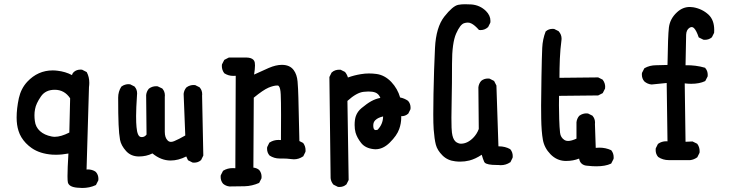

<svg xmlns="http://www.w3.org/2000/svg" viewBox="-20 -766 3540 925"><path d="M309.6 -26.4Q278.3 -20.5 250 -20.5Q240.7 -20.5 231.4 -21Q172.4 -25.4 133.3 -52.2Q118.2 -62.5 104.5 -76.7Q79.1 -103.5 69.3 -135.3Q60.1 -163.6 60.1 -199.7Q60.1 -242.7 70.8 -293Q81.1 -339.4 111.3 -372.1Q162.6 -426.8 233.9 -426.8Q245.1 -426.8 256.8 -425.3Q295.4 -420.9 326.7 -404.3Q328.6 -412.6 335.4 -418.9Q348.6 -430.7 368.2 -430.7Q371.1 -430.7 375.5 -430.2L397.5 -418.9L398.4 -417.5Q410.2 -395 410.2 -367.2Q410.2 -356.9 408.7 -346.2L397 50.8Q400.4 50.3 401.9 50.3Q403.3 50.3 404.8 50.3Q406.2 50.3 409.2 50.5Q412.1 50.8 415 51.3Q418 51.8 420.9 52.5Q423.8 53.2 426.5 54.2Q429.2 55.2 431.6 56.2Q437 58.6 441.9 62.5Q454.1 76.2 454.1 95.7Q454.1 98.6 453.6 103L442.4 125L440.9 126Q411.6 139.6 376.5 139.6Q364.3 139.6 352.1 138.2Q313 134.8 307.1 113.3Q305.2 105.5 305.2 82.5Q305.2 46.4 309.6 -26.4ZM317.9 -292.5Q290.5 -333.5 243.7 -333.5Q199.2 -333.5 177.2 -301.3Q153.3 -266.6 148.9 -240.2Q146 -225.6 146 -211.2Q146 -196.8 147.9 -183.1Q151.4 -153.8 172.6 -134.5Q193.8 -115.2 229 -108.4Q236.3 -106.9 243.7 -106.9Q273.4 -106.9 314 -127.4Z M663.1 -105.5Q676.8 -105.5 686 -117.7L684.1 -308.1Q686 -325.7 697.3 -338.9Q712.9 -350.6 732.4 -350.6Q735.4 -350.6 739.7 -350.1L762.2 -339.4L762.7 -338.4Q774.4 -325.2 774.4 -305.7Q774.4 -302.7 773.9 -299.8V-130.9Q773.9 -103 787.6 -89.4Q794.4 -82.5 803.7 -82.5Q810.1 -82.5 818.8 -85.9Q841.3 -95.2 872.6 -113.3L864.7 -313.5Q864.7 -313.5 864.7 -314Q866.7 -331.5 877.9 -344.7Q887.2 -351.6 896 -354Q904.8 -356.4 910.4 -356.4Q916 -356.4 920.4 -356L941.9 -345.2L942.4 -344.2Q954.1 -331.1 954.1 -311.5Q954.1 -308.6 953.6 -305.7L959.5 -16.6L948.7 5.4L947.8 5.9Q934.6 17.6 915 17.6Q912.1 17.6 907.7 17.1L885.7 5.9L877.4 -12.2Q838.9 7.3 801.8 7.3Q755.9 7.3 714.4 -26.9Q685.1 -12.2 649.4 -12.2Q610.8 -12.2 587.2 -38.6Q563.5 -64.9 558.3 -92.3Q553.2 -119.6 551.3 -165.8Q549.3 -211.9 549.3 -295.9Q549.3 -324.7 564.5 -348.6Q573.7 -355.5 582.5 -357.9Q591.3 -360.4 596.9 -360.4Q602.5 -360.4 606.9 -359.9L628.4 -349.1L628.9 -348.1Q640.6 -335 640.6 -315.4Q640.6 -312.5 640.1 -309.1Q635.7 -243.2 635.7 -207.5Q635.7 -171.9 637.7 -153.8Q641.6 -108.4 658.7 -106Q661.1 -105.5 663.1 -105.5Z M1340.8 -2.4H1326.7Q1300.8 -2.4 1278.8 -16.6Q1266.6 -30.3 1266.6 -49.8Q1266.6 -52.7 1267.1 -57.1L1277.8 -79.1L1279.3 -79.6Q1297.9 -91.8 1321.3 -91.8Q1327.1 -91.8 1333.5 -91.3Q1334 -146.5 1334 -212.4Q1334 -278.3 1332.5 -310.8Q1331.1 -343.3 1322.8 -351.6Q1320.3 -354 1318.4 -354Q1316.4 -354 1314.9 -354Q1298.8 -354 1273.9 -343.8Q1247.6 -332.5 1202.6 -295.4L1200.7 41.5Q1216.8 43 1228.5 52.7Q1240.2 66.4 1240.2 85.9Q1240.2 88.9 1239.7 93.3L1228.5 115.2Q1194.3 130.4 1158.7 131.3Q1123 132.3 1085.9 132.3H1085.4Q1067.9 130.4 1054.7 119.1Q1043 105.5 1043 85.9Q1043 83 1043.5 78.6L1054.7 56.6L1055.7 56.2Q1075.7 43.9 1100.6 43.9Q1106.9 43.9 1113.8 44.4L1115.7 -400.9Q1109.4 -400.4 1103.5 -400.4Q1080.1 -400.4 1060.5 -413.1Q1048.8 -428.7 1048.8 -448.2Q1048.8 -451.2 1049.3 -455.6L1060.5 -477.5L1082.5 -488.8H1168Q1190.4 -488.3 1200.7 -478Q1206.1 -472.7 1207.5 -464.4Q1208.5 -458.5 1208.5 -450.7Q1208.5 -434.1 1204.1 -406.7Q1240.2 -423.8 1274.9 -438.7Q1309.6 -453.6 1337.9 -453.6Q1376.5 -453.6 1395 -428.2Q1410.6 -407.2 1413.6 -373.3Q1416.5 -339.4 1417.5 -296.4L1422.4 -86.4L1439.9 -77.6L1440.9 -76.7Q1452.1 -61.5 1452.1 -42Q1452.1 -39.1 1451.7 -34.7L1440.9 -12.7L1439.5 -12.2Q1419.4 1.5 1396 1.5Q1390.1 1.5 1383.8 0.5Q1361.8 -2.4 1340.8 -2.4Z M1613.8 -430.2Q1616.7 -430.2 1620.6 -430.2L1642.1 -419.4Q1651.9 -407.7 1656.2 -392.6Q1685.5 -403.3 1718.3 -408.7Q1738.3 -412.1 1757.1 -412.1Q1775.9 -412.1 1793.5 -409.7Q1833.5 -404.3 1865.2 -371.1Q1895.5 -338.9 1907.7 -296.4Q1928.2 -292.5 1945.8 -280.3Q1958 -266.6 1958 -247.1Q1958 -244.1 1957.5 -239.7L1946.8 -218.3L1945.8 -217.8Q1932.6 -206.1 1913.1 -206.1Q1913.1 -206.1 1912.6 -206.1Q1913.1 -203.6 1913.1 -201.2Q1913.1 -171.4 1903.3 -144.5Q1892.6 -113.3 1857.4 -78.6Q1825.2 -46.9 1789.1 -46.9Q1785.2 -46.9 1780.8 -47.4Q1740.2 -51.8 1720.2 -76.9Q1700.2 -102.1 1692.9 -127.4Q1688.5 -143.6 1688.5 -163.6Q1688.5 -189.5 1694.3 -206.5Q1702.1 -229 1721.7 -245.1Q1748 -267.1 1768.8 -278.6Q1789.6 -290 1812.5 -294.4Q1804.7 -314 1788.1 -320.3Q1774.9 -325.2 1754.9 -325.2Q1744.6 -325.2 1732.4 -323.7Q1698.2 -320.3 1653.8 -279.8L1659.7 101.1L1648.9 122.6L1647.9 123Q1634.8 134.8 1615.2 134.8Q1612.3 134.8 1607.9 134.3L1586.4 123.5Q1574.7 109.9 1572.8 92.3Q1572.8 91.8 1566.9 -395L1577.6 -416.5Q1586.9 -424.8 1596.2 -427.5Q1605.5 -430.2 1613.8 -430.2ZM1783.2 -142.1Q1786.1 -139.2 1790.3 -139.2Q1794.4 -139.2 1798.8 -140.6Q1825.2 -167.5 1825.7 -205.1Q1800.3 -199.2 1788.1 -187Q1778.3 -177.2 1778.3 -162.1Q1778.3 -147 1783.2 -142.1Z M2383.8 -61Q2413.6 -61 2438 -47.4Q2450.2 -33.2 2450.2 -13.7Q2450.2 -10.7 2449.7 -6.3L2439 15.6L2437.5 16.1Q2417.5 29.8 2392.1 29.8Q2386.2 29.8 2379.4 28.8Q2376 28.8 2372.6 28.8Q2326.7 28.8 2315.4 17.6Q2313.5 15.6 2312.5 13.2Q2307.1 1.5 2300.8 -20.5Q2270 0 2241.2 7.3Q2219.7 12.7 2196.8 12.7Q2185.1 12.7 2173.3 11.2Q2136.2 7.3 2111.6 -17.3Q2086.9 -42 2079.8 -68.8Q2072.8 -95.7 2069.3 -142.6Q2067.4 -169.9 2067.4 -215.8Q2067.4 -261.7 2068.4 -313Q2070.8 -436.5 2075.7 -535.2Q2080.6 -634.8 2120.6 -686Q2161.1 -737.3 2187.5 -742.7Q2203.1 -745.6 2220 -745.6Q2236.8 -745.6 2251 -744.6Q2292.5 -741.2 2321.3 -712.9Q2342.8 -691.4 2342.8 -665.5Q2342.8 -657.7 2341.8 -655.8L2331.5 -635.3L2330.6 -634.8Q2315.4 -621.1 2295.4 -621.1Q2292.5 -621.1 2287.6 -621.6Q2267.1 -645 2251 -652.8Q2242.7 -657.2 2233.9 -657.2Q2225.1 -657.2 2216.3 -654.3Q2197.3 -648.9 2177.5 -604.2Q2157.7 -559.6 2157.7 -459Q2157.7 -358.4 2156.2 -294.9Q2154.8 -231.4 2154.8 -199.2Q2154.8 -167 2155.5 -151.1Q2156.2 -135.3 2157.2 -127.7Q2158.2 -120.1 2159.7 -113.5Q2161.1 -106.9 2163.1 -102.1Q2170.9 -81.1 2189.5 -75.7Q2194.8 -73.7 2200.2 -73.7Q2231.4 -73.7 2259.3 -101.6Q2277.3 -119.6 2286.6 -144.5L2284.7 -345.2Q2286.6 -362.8 2297.9 -376Q2311.5 -387.7 2331.1 -387.7Q2334 -387.7 2338.4 -387.2L2360.4 -376L2371.6 -354L2381.3 -61Q2382.3 -61 2383.8 -61Z M2867.7 -54.7Q2897.9 -54.7 2924.3 -42.5L2925.3 -41.5Q2936.5 -27.3 2936.5 -7.8Q2936.5 -4.9 2936 -0.5L2924.8 21.5L2923.3 22.5Q2896.5 35.2 2853 35.2Q2834 35.2 2812 32.7Q2792 32.2 2780.8 21Q2772.5 12.7 2770 -2Q2740.7 9.3 2710 9.3Q2705.6 9.3 2701.2 9.3Q2661.6 7.3 2632.1 -22.9Q2602.5 -53.2 2595.5 -92.3Q2588.4 -131.3 2587.4 -195.3Q2586.9 -216.3 2586.9 -257.1Q2586.9 -297.9 2588.6 -395.5Q2590.3 -493.2 2592.3 -535.2Q2594.2 -577.1 2608.9 -614.7L2609.9 -615.2Q2623 -627 2642.6 -627Q2645.5 -627 2649.9 -626.5L2671.4 -615.7L2671.9 -614.7Q2685.5 -599.6 2685.5 -579.6Q2685.5 -576.2 2685.1 -573.7Q2679.2 -528.8 2677.2 -482.9Q2675.3 -437 2675.3 -391.1L2861.8 -393.1L2883.3 -382.3Q2890.6 -372.6 2893.1 -363.8Q2895.5 -355 2895.5 -349.4Q2895.5 -343.8 2895 -339.4L2883.8 -317.4L2861.8 -306.2L2673.3 -304.2Q2672.9 -284.7 2672.9 -259Q2672.9 -233.4 2674.1 -192.6Q2675.3 -151.9 2678.2 -126.5Q2680.7 -103.5 2699.7 -91.3Q2706.5 -86.9 2716.8 -86.9Q2732.9 -86.9 2757.3 -98.1V-177.2Q2759.3 -194.8 2770.5 -208Q2779.8 -214.8 2788.6 -217.3Q2797.4 -219.7 2803 -219.7Q2808.6 -219.7 2813 -219.2L2834.5 -208.5L2835 -207.5Q2846.7 -194.3 2846.7 -174.8Q2846.7 -171.9 2846.2 -168.9L2850.1 -53.7Q2858.9 -54.7 2867.7 -54.7Z M3350.6 -37.6Q3350.6 -34.2 3350.1 -29.8L3339.4 -8.3Q3323.2 3.4 3305.2 5.4H3304.7H3209Q3205.6 5.4 3202.1 5.4Q3173.3 5.4 3150.9 -9.8Q3138.7 -23.4 3138.7 -43.5Q3138.7 -46.9 3139.2 -51.3L3149.9 -72.8L3151.4 -73.7Q3168 -85.4 3189.5 -85.4Q3192.4 -85.4 3195.8 -85L3191.9 -366.2L3119.1 -358.9Q3099.1 -360.8 3084 -374Q3072.3 -387.7 3072.3 -407.2Q3072.3 -410.2 3072.8 -414.6L3084 -436.5L3085 -437.5Q3109.9 -451.7 3141.6 -451.7Q3168.9 -451.7 3195.8 -453.1Q3197.8 -594.7 3202.6 -633.8Q3208 -676.3 3241.7 -707Q3269 -732.4 3303.2 -732.4Q3311.5 -732.4 3319.8 -731Q3362.8 -723.6 3393.6 -695.3Q3420.9 -669.4 3420.9 -621.6Q3420.9 -615.7 3420.4 -607.9L3409.7 -586.4Q3395.5 -574.2 3376 -574.2Q3373 -574.2 3368.7 -574.7L3346.2 -585.9Q3335.4 -618.7 3323.2 -630.9Q3317.9 -635.7 3312.5 -635.7Q3307.6 -635.7 3301.3 -631.8Q3286.6 -622.1 3285.6 -598.6Q3284.7 -572.8 3282.7 -451.7Q3286.6 -451.7 3292.7 -451.7Q3298.8 -451.7 3309.1 -451.2Q3319.3 -450.7 3330.6 -449.2Q3354 -446.3 3377 -439.5L3377.9 -438Q3389.6 -424.8 3389.6 -405.3Q3389.6 -402.3 3389.2 -397.9L3377.9 -376L3376.5 -375Q3349.6 -362.3 3310.1 -362.3Q3295.4 -362.3 3278.8 -364.3L3282.7 -83L3316.4 -84.5L3338.4 -73.7L3339.4 -72.8Q3350.6 -57.6 3350.6 -37.6Z"/></svg>

Font: Bakudai
Style: Medium
Weight: 500
Version: Version 1.48